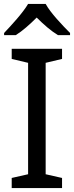

<svg xmlns="http://www.w3.org/2000/svg" viewBox="-20 -964 379 984"><path d="M214 -944H124C98 -899 38 -834 1 -795V-784H61C96 -806 132 -838 168 -874C204 -838 242 -805 277 -784H339V-795C301 -833 238 -899 214 -944ZM298 0V-52L214 -71V-642L298 -662V-714H40V-662L124 -642V-71L40 -52V0Z"/></svg>

Font: Noto Sans Lycian
Style: Regular
Weight: 400
Designer: Monotype Design Team
Foundry: Monotype Imaging Inc.
Version: Version 2.002